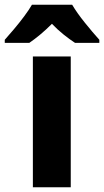

<svg xmlns="http://www.w3.org/2000/svg" viewBox="-71 -786 437 806"><path d="M226 0H67V-549H226ZM232 -766Q252 -732 285 -691Q318 -650 346 -619V-606H244Q221 -621 196 -641Q171 -661 147 -686Q122 -661 98 -641Q74 -621 52 -606H-51V-619Q-34 -638 -12 -664Q10 -690 30.5 -717.5Q51 -745 63 -766Z"/></svg>

Font: Noto Sans Sinhala SemiCondensed ExtraBold
Style: Regular
Weight: 800
Width: 4
Designer: Jelle Bosma - Monotype Design Team
Foundry: Monotype Imaging Inc.
Version: Version 2.006; ttfautohint (v1.8.4.7-5d5b)